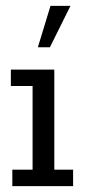

<svg xmlns="http://www.w3.org/2000/svg" viewBox="-20 -634 295 654"><path d="M22 0V-56H91V-341H17V-397H165V-56H229V0ZM109 -473 152 -614H220L150 -473Z"/></svg>

Font: Rokkitt SemiBold
Style: Regular
Weight: 400
Version: Version 3.103